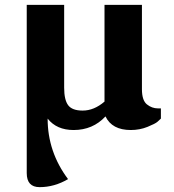

<svg xmlns="http://www.w3.org/2000/svg" viewBox="-20 -520 715 790"><path d="M90 192V-500H244V-159Q244 -109 260.5 -87Q277 -65 320 -65Q367 -65 410 -102V-500H564V-153Q564 -107 584.5 -90.5Q605 -74 630 -74H642V-32Q637 -27 628 -19Q619 -11 587 2Q555 15 518 15Q441 15 414 -41Q362 15 283 15Q213 15 176 -32Q176 105 260 217Q204 250 143 250Q90 250 90 192Z"/></svg>

Font: Volkhov
Style: Bold
Weight: 700
Designer: Cyreal (www.cyreal.org)
Foundry: Cyreal (www.cyreal.org)
Version: Version 1.010